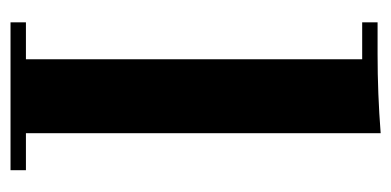

<svg xmlns="http://www.w3.org/2000/svg" viewBox="-214 -548 761 374"><g transform="rotate(90 167.0 -360.5)"><path d="M23 0V-30H95V-685H23V-715H85Q162 -715 239 -721V-30H311V0Z"/></g></svg>

Font: Justus
Style: Bold
Weight: 700
Version: Version 001.001